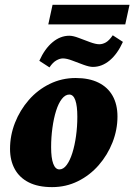

<svg xmlns="http://www.w3.org/2000/svg" viewBox="-20 -766 556 794"><path d="M195.3 7.8Q137.7 7.8 99.1 -11.7Q60.5 -31.2 41 -66.9Q21.5 -102.5 21.5 -150.4Q21.5 -206.1 42 -258.3Q62.5 -310.5 99.1 -352.5Q135.7 -394.5 185.5 -418.9Q235.4 -443.4 293 -443.4Q348.6 -443.4 387.2 -424.3Q425.8 -405.3 445.8 -369.6Q465.8 -334 465.8 -284.2Q465.8 -229.5 445.3 -177.2Q424.8 -125 388.2 -83Q351.6 -41 302.2 -16.6Q252.9 7.8 195.3 7.8ZM225.6 -65.4Q242.2 -65.4 255.9 -84Q269.5 -102.5 279.3 -133.8Q289.1 -165 294.4 -203.6Q299.8 -242.2 299.8 -283.2Q299.8 -328.1 291.5 -351.6Q283.2 -375 266.6 -375Q250 -375 235.8 -356.9Q221.7 -338.9 211.9 -307.6Q202.1 -276.4 196.8 -237.3Q191.4 -198.2 191.4 -157.2Q191.4 -112.3 200.2 -88.9Q209 -65.4 225.6 -65.4ZM179.7 -665 197.3 -746.1H515.6L498 -665ZM364.3 -489.3Q349.6 -489.3 325.7 -498Q301.8 -506.8 278.8 -515.6Q255.9 -524.4 240.2 -524.4Q227.5 -524.4 212.9 -516.1Q198.2 -507.8 184.6 -487.3L142.6 -514.6Q165 -564.5 197.3 -591.3Q229.5 -618.2 266.6 -618.2Q282.2 -618.2 305.2 -609.4Q328.1 -600.6 352.1 -591.8Q376 -583 390.6 -583Q404.3 -583 418 -590.8Q431.6 -598.6 446.3 -620.1L488.3 -592.8Q465.8 -543 433.6 -516.1Q401.4 -489.3 364.3 -489.3Z"/></svg>

Font: Crimson Pro Black
Style: Italic
Weight: 900
Italic angle: -12°
Designer: Jacques Le Bailly
Foundry: Baron von Fonthausen
Version: Version 1.003